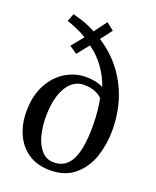

<svg xmlns="http://www.w3.org/2000/svg" viewBox="-164 -993 894 1099"><g transform="rotate(20 283.0 -443.5)"><path d="M289 -793Q407 -717.5 470.8 -596.5Q534.5 -475.5 534.5 -324.5Q534.5 -239.5 509 -163.5Q483.5 -87.5 425.8 -38.2Q368 11 276.5 11Q197 11 142.8 -26Q88.5 -63 61.8 -124.5Q35 -186 35 -259.5Q35 -354.5 71.2 -423Q107.5 -491.5 166 -526.5Q224.5 -561.5 289.5 -561.5Q355 -561.5 395.5 -538.5Q376 -596.5 339.2 -648.2Q302.5 -700 248 -739L190 -666.5L143 -699L202.5 -772Q176 -789 140.5 -804.2Q105 -819.5 80 -827L98.5 -874.5Q140.5 -863.5 172 -852.5Q203.5 -841.5 239.5 -821.5L296.5 -898L342 -862.5ZM421 -307Q421 -357.5 416.2 -404Q411.5 -450.5 405.5 -475Q391.5 -491 363.2 -503Q335 -515 292 -515Q251 -515 218.8 -486.2Q186.5 -457.5 168.2 -401.8Q150 -346 150 -268.5Q150 -212 163 -159.5Q176 -107 205.5 -72.8Q235 -38.5 281 -38.5Q354 -38.5 387.5 -105.5Q421 -172.5 421 -307Z"/></g></svg>

Font: Merriweather 12pt
Style: Regular
Weight: 400
Designer: Eben Sorkin
Foundry: Eben Sorkin
Version: Version 2.100